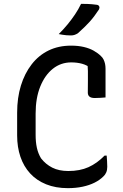

<svg xmlns="http://www.w3.org/2000/svg" viewBox="-20 -957 640 997"><path d="M332 20Q269 20 219.5 0Q170 -20 136.5 -56.5Q103 -93 86 -143Q69 -193 69 -254V-372Q69 -449 88.5 -512.5Q108 -576 144.5 -623Q181 -670 232.5 -695Q284 -720 349 -720Q386 -720 415.5 -713Q445 -706 467 -693.5Q489 -681 504 -666Q513 -658 518 -647.5Q523 -637 525.5 -625.5Q528 -614 528 -600Q528 -565 528 -526Q528 -487 528 -451Q515 -450 501 -449Q487 -448 472 -448Q454 -448 445 -455Q436 -462 436 -476Q436 -509 436.5 -535.5Q437 -562 436.5 -588Q436 -614 432 -643L458 -599Q432 -619 406 -626Q380 -633 350 -633Q296 -633 254.5 -600Q213 -567 189 -507.5Q165 -448 165 -367V-257Q165 -219 171.5 -189.5Q178 -160 193 -135Q217 -104 251.5 -86.5Q286 -69 335 -69Q395 -69 439.5 -89Q484 -109 523 -149H534Q534 -142 535 -134.5Q536 -127 536 -119.5Q536 -112 536.5 -105Q537 -98 537 -91Q537 -74 531.5 -61.5Q526 -49 517 -41Q498 -22 471 -8.5Q444 5 409 12.5Q374 20 332 20ZM401 -937Q421 -937 434 -936.5Q447 -936 458 -935Q469 -934 484 -932Q493 -930 495.5 -923Q498 -916 494 -908Q482 -890 470.5 -874.5Q459 -859 446.5 -845Q434 -831 419 -816.5Q404 -802 384 -784Q376 -779 367.5 -776Q359 -773 348 -773Q335 -773 324.5 -774Q314 -775 305 -776.5Q296 -778 285 -780Q311 -806 331.5 -831Q352 -856 369.5 -882Q387 -908 401 -937Z"/></svg>

Font: Rec Mono Semicasual
Style: Regular
Weight: 400
Version: Version 1.085; ttfautohint (v1.8.4.7-5d5b)